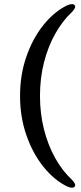

<svg xmlns="http://www.w3.org/2000/svg" viewBox="-20 -760 386 910"><path d="M75 -305.5Q75 -405.5 105.2 -492.2Q135.5 -579 186.5 -642.2Q237.5 -705.5 299 -735Q326 -746 334 -735Q338 -729.5 335 -722.2Q332 -715 321 -703Q276 -661 241.8 -600Q207.5 -539 188.5 -464.2Q169.5 -389.5 169.5 -305.5Q169.5 -222 188.5 -146.8Q207.5 -71.5 241.8 -10.5Q276 50.5 321 92Q332 104 335 111.2Q338 118.5 334 124Q326 135.5 299 124Q237.5 94.5 186.5 31.2Q135.5 -32 105.2 -118.8Q75 -205.5 75 -305.5Z"/></svg>

Font: Fraunces 11pt
Style: Regular
Weight: 400
Version: Version 1.000;[b76b70a41]